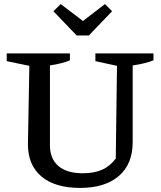

<svg xmlns="http://www.w3.org/2000/svg" viewBox="-20 -912 788 942"><path d="M373 10Q250 10 183.5 -46Q117 -102 117 -204L124 -589L13 -612V-650H323V-616Q304 -608 280.5 -602Q257 -596 225 -591V-199Q225 -133 266.5 -97.5Q308 -62 386 -62Q442 -62 480.5 -79Q519 -96 548 -134L554 -589L448 -612V-650H733V-616Q689 -599 631 -591V-215Q631 -107 563 -48.5Q495 10 373 10ZM356 -738 242 -857 278 -892 387 -809 495 -892 530 -857 416 -738Z"/></svg>

Font: Piazzolla Medium
Style: Regular
Weight: 500
Designer: Juan Pablo del Peral
Foundry: Huerta Tipografica
Version: Version 1.330